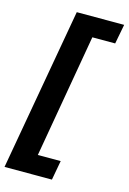

<svg xmlns="http://www.w3.org/2000/svg" viewBox="-205 -788 699 1043"><g transform="rotate(15 144.0 -267.0)"><path d="M-69.5 189.5 92 -724H358.5L337.5 -614H209L88.5 80H217L197 189.5Z"/></g></svg>

Font: Anybody Condensed ExtraBold
Style: Italic
Weight: 800
Width: 3
Italic angle: -10°
Designer: Tyler Finck
Foundry: Etcetera Type Company
Version: Version 1.010; ttfautohint (v1.8.3) -l 8 -r 50 -G 200 -x 14 